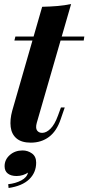

<svg xmlns="http://www.w3.org/2000/svg" viewBox="-20 -700 442 961"><path d="M402 -517 399 -497H52L57 -517ZM164 -85Q157 -59 165.5 -47Q174 -35 191 -35Q212 -35 233 -56Q254 -77 270 -121L285 -162H304L284 -104Q264 -44 225.5 -15Q187 14 134 14Q88 14 63 -7Q38 -28 33.5 -64.5Q29 -101 41 -145L191 -666Q234 -667 269 -670Q304 -673 336 -680ZM93 53Q119 53 140 68Q161 83 161 114Q161 164 126 197.5Q91 231 23 241L21 222Q58 218 86.5 203Q115 188 120 164Q110 171 95 176Q80 181 63 181Q35 181 19 168.5Q3 156 3 132Q3 99 29 76Q55 53 93 53Z"/></svg>

Font: Playfair Display
Style: Bold Italic
Weight: 700
Italic angle: -14°
Designer: Claus Eggers Sørensen
Foundry: Claus Eggers Sørensen
Version: Version 1.203